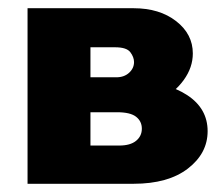

<svg xmlns="http://www.w3.org/2000/svg" viewBox="-20 -447 544 467"><path d="M47 0V-427H305Q368 -427 408.5 -395.5Q449 -364 449 -317Q449 -283 427 -252.5Q405 -222 369 -203.5Q333 -185 289 -185L308 -248Q386 -248 435.5 -215.5Q485 -183 485 -128Q485 -74 437 -37Q389 0 305 0ZM200 -93H270Q297 -93 311 -104.5Q325 -116 325 -134Q325 -152 311 -163Q297 -174 265 -174H157V-259H263Q282 -259 294 -270Q306 -281 306 -296Q306 -308 297 -320Q288 -332 260 -332H200Z"/></svg>

Font: Ysabeau Office Black
Style: Regular
Weight: 900
Designer: Christian Thalmann (Catharsis Fonts)
Version: Version 2.001;gftools[0.9.30]; featfreeze: tnum,lnum,ss02